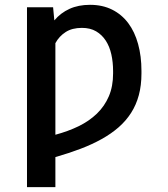

<svg xmlns="http://www.w3.org/2000/svg" viewBox="-20 -558 685 781"><path d="M89.8 203.1V-528.4H196L201 -475.1Q226.9 -505.7 262.8 -522Q298.7 -538.4 346.2 -538.4Q397 -538.4 436.1 -518.8Q475.1 -499.3 501.6 -464Q528.1 -428.6 541.7 -379.1Q555.4 -329.5 555.4 -269.2V-258.9Q555.4 -210.6 544.7 -171Q534.1 -131.4 513.3 -98.9Q492.5 -66.4 462.4 -40.1Q432.2 -13.8 393.3 7.8Q354.4 29.5 307.2 47.4Q259.9 65.3 205.3 81V203.1ZM205.3 -9.9Q257.1 -23.8 300.1 -44.7Q343 -65.7 374.3 -95.9Q405.5 -126.1 422.8 -166.4Q440 -206.7 440 -258.9V-269.2Q440 -305 432.9 -336.8Q425.8 -368.6 410.3 -392.6Q394.9 -416.5 370.9 -430.6Q346.9 -444.6 313.2 -444.6Q273.4 -444.6 247.2 -427.7Q220.9 -410.9 205.3 -382.5Z"/></svg>

Font: Cannonade Med
Style: Regular
Weight: 500
Designer: Rasmus Andersson
Foundry: rsms
Version: Version 3.012;git-f93a4a705